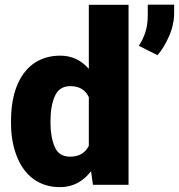

<svg xmlns="http://www.w3.org/2000/svg" viewBox="-20 -770 746 800"><path d="M25.9 -257.8C25.9 -206.5 33.7 -161.1 49.3 -120.6C80.1 -40 141.1 9.8 230.5 9.8C285.6 9.8 327.6 -15.6 359.4 -56.6L367.2 0H515.6V-750H350.1V-482.9C320.3 -517.6 280.8 -538.1 231.4 -538.1C97.2 -538.1 25.9 -429.2 25.9 -268.1ZM190.4 -268.1C190.4 -309.1 196.8 -343.3 209 -370.6C221.2 -397.5 242.7 -411.1 273.4 -411.1C310.1 -411.1 335.4 -396 350.1 -365.2V-162.6C335 -132.3 309.1 -117.2 272.5 -117.2C240.7 -117.2 219.2 -130.9 208 -158.2C196.3 -185.1 190.4 -218.3 190.4 -257.8ZM595.7 -750.5V-707.5C595.7 -648.4 580.1 -613.8 558.6 -579.1L636.2 -540C654.3 -560.5 670.4 -586.9 684.6 -619.6C698.7 -651.9 705.6 -684.1 705.6 -716.8V-750.5Z"/></svg>

Font: Vazirmatn Black
Style: Regular
Weight: 900
Designer: Saber Rastikerdar
Foundry: Saber Rastikerdar
Version: Version 33.003